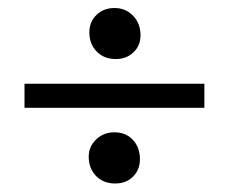

<svg xmlns="http://www.w3.org/2000/svg" viewBox="-20 -542 557 467"><path d="M261.7 -398.4Q232.9 -398.4 215.1 -416.7Q197.3 -435.1 197.3 -463.4Q197.3 -488.8 214.6 -505.6Q231.9 -522.5 258.3 -522.5Q285.6 -522.5 303.7 -503.7Q321.8 -484.9 321.8 -456.1Q321.8 -431.2 304.7 -414.8Q287.6 -398.4 261.7 -398.4ZM39.6 -279.8V-338.4H477.1V-279.8ZM260.3 -95.7Q231.4 -95.7 213.6 -114Q195.8 -132.3 195.8 -161.1Q195.8 -185.5 213.9 -202.9Q231.9 -220.2 258.3 -220.2Q286.1 -220.2 303.2 -201.9Q320.3 -183.6 320.3 -154.8Q320.3 -128.9 303.5 -112.3Q286.6 -95.7 260.3 -95.7Z"/></svg>

Font: Elstob Grade
Style: Regular
Weight: 400
Designer: Peter S. Baker
Version: Version 1.015